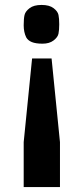

<svg xmlns="http://www.w3.org/2000/svg" viewBox="-20 -606 338 778"><path d="M86 -455Q76 -476 76 -503.5Q76 -531 79.5 -545.5Q83 -560 100 -573Q117 -586 148.5 -586Q180 -586 197 -573Q214 -560 217 -545.5Q220 -531 220 -507.5Q220 -484 217 -469.5Q214 -455 197 -442Q180 -429 152.5 -429Q125 -429 109 -435.5Q93 -442 86 -455ZM223 152H76V-30L110 -369H189L223 -30Z"/></svg>

Font: Sintony
Style: Bold
Weight: 700
Designer: Eduardo Rodriguez Tunni
Foundry: Eduardo Rodriguez Tunni
Version: Version 1.001